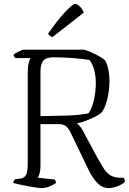

<svg xmlns="http://www.w3.org/2000/svg" viewBox="-20 -962 659 982"><path d="M195 0Q186 0 166.5 -2.5Q147 -5 123.5 -9.5Q100 -14 79.5 -18.5Q59 -23 48 -26Q48 -32 51 -37Q54 -42 56 -45L81 -48Q104 -51 113 -67Q122 -83 122 -129V-591Q122 -622 127 -641Q132 -660 137 -665H58Q55 -668 52.5 -671.5Q50 -675 50 -683Q56 -689 75.5 -698.5Q95 -708 103 -708H409Q435 -701 468 -684.5Q501 -668 518 -653Q530 -630 535 -602.5Q540 -575 540 -550Q540 -500 528 -452Q516 -404 496 -383Q485 -374 463.5 -363.5Q442 -353 418.5 -344Q395 -335 376 -332V-329Q382 -324 388 -317.5Q394 -311 403 -295L481 -150Q497 -122 510.5 -100.5Q524 -79 543 -66.5Q562 -54 592 -53H611Q614 -50 616.5 -44.5Q619 -39 619 -32Q604 -18 580 -9Q556 0 536 0Q504 0 479 -25Q454 -50 434 -91L340 -286Q330 -307 317.5 -316.5Q305 -326 284 -327H187V-112Q187 -90 182 -74Q177 -58 173 -53L260 -44Q262 -42 264 -37Q266 -32 266 -26Q251 -15 231 -7.5Q211 0 195 0ZM187 -368Q267 -369 325 -371Q383 -373 432 -382Q450 -406 460 -449Q470 -492 470 -537Q470 -572 462 -603.5Q454 -635 438 -655Q404 -661 352.5 -665Q301 -669 253 -669Q215 -669 201 -651Q187 -633 187 -595ZM248 -772Q240 -775 234 -780.5Q228 -786 226 -790Q274 -859 313 -900.5Q352 -942 364 -942Q375 -942 389 -928Q403 -914 408 -897Z"/></svg>

Font: Texturina 72pt ExtraLight
Style: Regular
Weight: 200
Designer: Guillermo Torres Carreño
Foundry: Omnibus-Type
Version: Version 1.002; ttfautohint (v1.8.3)